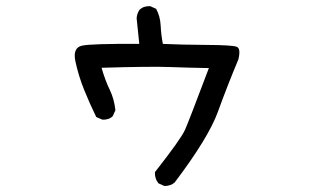

<svg xmlns="http://www.w3.org/2000/svg" viewBox="-20 -579 1040 636"><path d="M524.4 37.1 504.9 28.3Q492.2 12.7 493.2 -8.8Q579.1 -118.2 592.8 -148.9Q606.4 -179.7 671.9 -353.5Q607.4 -354.5 543.9 -356.9Q480.5 -359.4 316.4 -354.5Q328.1 -313.5 343.3 -282.2Q358.4 -251 362.3 -213.9L353.5 -194.3Q340.8 -181.6 319.3 -182.6L298.8 -191.4Q277.3 -235.4 258.8 -281.2Q240.2 -327.1 229.5 -377Q220.7 -420.9 251.5 -427.7Q282.2 -434.6 441.4 -433.6L432.6 -518.6Q433.6 -534.2 442.4 -546.9Q456.1 -559.6 477.5 -558.6L497.1 -549.8Q510.7 -525.4 512.2 -494.1Q513.7 -462.9 519.5 -433.6Q580.1 -430.7 665.5 -430.2Q751 -429.7 764.6 -423.8Q778.3 -418 769.5 -381.8Q733.4 -295.9 702.1 -209.5Q670.9 -123 558.6 25.4Q545.9 37.1 524.4 37.1Z"/></svg>

Font: NaikaiFont
Style: Regular-Lite
Weight: 400
Version: Version 1.67